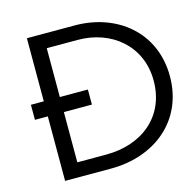

<svg xmlns="http://www.w3.org/2000/svg" viewBox="-103 -808 924 914"><g transform="rotate(-15 359.0 -351.5)"><path d="M107.4 0H334.5C548.8 0 718.3 -133.3 718.3 -352.5C718.3 -571.3 548.8 -703.1 343.3 -703.1H107.4V-392.1H43.9V-317.9H107.4ZM186.5 -70.3V-317.9H324.7V-392.1H186.5V-632.8H338.9C505.9 -632.8 638.2 -523.4 638.2 -352.5C638.2 -175.8 505.9 -70.3 329.1 -70.3Z"/></g></svg>

Font: Faust Sans
Style: Regular
Weight: 400
Designer: Andreas Faust
Version: Version 1.003;Glyphs 3.1.2 (3151)